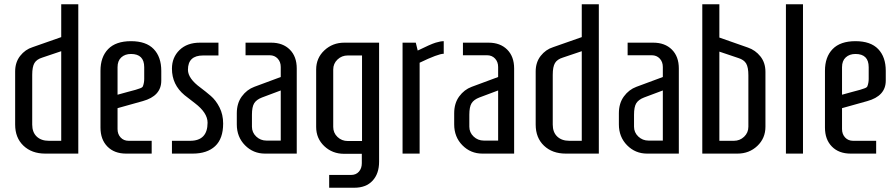

<svg xmlns="http://www.w3.org/2000/svg" viewBox="-20 -720 4192 900"><path d="M267 -700H347V0H192Q129 0 90 -37Q51 -74 51 -136V-385Q51 -428 74.5 -458Q98 -488 133 -499L267 -546ZM267 -60V-480L178 -450Q152 -442 141.5 -424.5Q131 -407 131 -369V-136Q131 -100 152 -80Q173 -60 209 -60Z M583 -60H691V0H571Q516 0 483.5 -33Q451 -66 451 -122V-388Q451 -453 487 -490Q523 -527 594 -527Q665 -527 700.5 -490Q736 -453 736 -388V-342Q736 -270 649 -246L531 -213V-115Q531 -91 545.5 -75.5Q560 -60 583 -60ZM531 -405V-276Q554 -283 580 -289.5Q606 -296 615.5 -299Q625 -302 636.5 -306Q648 -310 650 -316Q656 -332 656 -350V-405Q656 -467 594 -467Q566 -467 548.5 -451Q531 -435 531 -405Z M953 -145Q953 -191 894 -236Q870 -254 845 -274Q786 -323 786 -398Q786 -451 821.5 -485.5Q857 -520 917 -520H1004V-460H932Q861 -460 861 -393Q861 -352 920 -309Q944 -291 968 -270.5Q992 -250 1009 -216.5Q1026 -183 1026 -141Q1026 -70 988.5 -35Q951 0 883 0H786V-60H871Q953 -60 953 -145Z M1131 -520H1251Q1306 -520 1338.5 -487.5Q1371 -455 1371 -399V0H1222Q1167 0 1128.5 -39Q1090 -78 1090 -137V-189Q1090 -236 1113.5 -268Q1137 -300 1172 -313L1296 -359V-406Q1296 -430 1281.5 -445.5Q1267 -461 1244 -461H1131ZM1161 -182V-126Q1161 -99 1181 -80Q1201 -61 1229 -61H1296V-296L1208 -263Q1182 -253 1171.5 -236Q1161 -219 1161 -182Z M1757 -520V38Q1757 94 1726.5 127Q1696 160 1641 160H1523V100H1626Q1649 100 1662.5 84.5Q1676 69 1676 45V1H1593Q1538 1 1500 -35Q1462 -71 1462 -125V-394Q1462 -448 1500.5 -484Q1539 -520 1594 -520ZM1677 -460H1610Q1582 -460 1562 -441Q1542 -422 1542 -394V-125Q1542 -97 1562 -78Q1582 -59 1610 -59H1677Z M2060 -527V-468Q2034 -468 1947 -426V0H1867V-520H1929L1938 -483Q1999 -513 2022 -520Q2045 -527 2060 -527Z M2150 -520H2270Q2325 -520 2357.5 -487.5Q2390 -455 2390 -399V0H2241Q2186 0 2147.5 -39Q2109 -78 2109 -137V-189Q2109 -236 2132.5 -268Q2156 -300 2191 -313L2315 -359V-406Q2315 -430 2300.5 -445.5Q2286 -461 2263 -461H2150ZM2180 -182V-126Q2180 -99 2200 -80Q2220 -61 2248 -61H2315V-296L2227 -263Q2201 -253 2190.5 -236Q2180 -219 2180 -182Z M2707 -700H2787V0H2632Q2569 0 2530 -37Q2491 -74 2491 -136V-385Q2491 -428 2514.5 -458Q2538 -488 2573 -499L2707 -546ZM2707 -60V-480L2618 -450Q2592 -442 2581.5 -424.5Q2571 -407 2571 -369V-136Q2571 -100 2592 -80Q2613 -60 2649 -60Z M2922 -520H3042Q3097 -520 3129.5 -487.5Q3162 -455 3162 -399V0H3013Q2958 0 2919.5 -39Q2881 -78 2881 -137V-189Q2881 -236 2904.5 -268Q2928 -300 2963 -313L3087 -359V-406Q3087 -430 3072.5 -445.5Q3058 -461 3035 -461H2922ZM2952 -182V-126Q2952 -99 2972 -80Q2992 -61 3020 -61H3087V-296L2999 -263Q2973 -253 2962.5 -236Q2952 -219 2952 -182Z M3568 -383V-126Q3568 -72 3530 -36Q3492 0 3437 0H3272V-700H3352V-544L3486 -497Q3521 -485 3544.5 -455.5Q3568 -426 3568 -383ZM3352 -60H3420Q3448 -60 3468 -79Q3488 -98 3488 -126V-367Q3488 -405 3477.5 -422.5Q3467 -440 3441 -448L3352 -478Z M3664 0V-700H3744V0Z M3979 -60H4087V0H3967Q3912 0 3879.5 -33Q3847 -66 3847 -122V-388Q3847 -453 3883 -490Q3919 -527 3990 -527Q4061 -527 4096.5 -490Q4132 -453 4132 -388V-342Q4132 -270 4045 -246L3927 -213V-115Q3927 -91 3941.5 -75.5Q3956 -60 3979 -60ZM3927 -405V-276Q3950 -283 3976 -289.5Q4002 -296 4011.5 -299Q4021 -302 4032.5 -306Q4044 -310 4046 -316Q4052 -332 4052 -350V-405Q4052 -467 3990 -467Q3962 -467 3944.5 -451Q3927 -435 3927 -405Z"/></svg>

Font: Homenaje
Style: Regular
Weight: 400
Version: Version 1.002